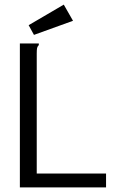

<svg xmlns="http://www.w3.org/2000/svg" viewBox="-20 -811 540 831"><path d="M66 -623H148V-616Q142 -610 140.5 -603Q139 -596 139 -579V-60H439V0H66ZM104 -702 256 -791 296 -721 127 -660Z"/></svg>

Font: Vazir Code
Style: Code
Weight: 400
Foundry: DejaVu fonts team - Redesigned by Saber Rastikerdar
Version: Version 1.1.2